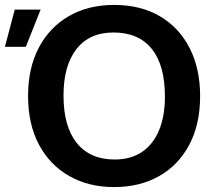

<svg xmlns="http://www.w3.org/2000/svg" viewBox="-76 -740 871 780"><path d="M387 20Q285 20 206 -24.5Q127 -69 82.5 -152Q38 -235 38 -350Q38 -464 82 -547Q126 -630 204.5 -675Q283 -720 388 -720Q495 -720 573.5 -674Q652 -628 694.5 -544.5Q737 -461 737 -350Q737 -234 692.5 -151Q648 -68 569.5 -24Q491 20 387 20ZM390 -92Q455 -92 500.5 -122.5Q546 -153 570 -210.5Q594 -268 594 -348Q594 -475 540.5 -541.5Q487 -608 385 -608Q287 -608 234.5 -540.5Q182 -473 182 -352Q182 -226 236 -159Q290 -92 390 -92ZM-16 -701H89L29 -550H-56Z"/></svg>

Font: Moderustic SemiBold
Style: Regular
Weight: 600
Designer: Tural Alisoy
Foundry: TAFT Foundry
Version: Version 2.120